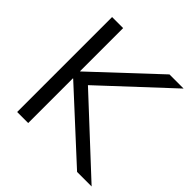

<svg xmlns="http://www.w3.org/2000/svg" viewBox="-184 -856 1008 1008"><g transform="rotate(45 320.0 -352.5)"><path d="M87 0V-705H169V-385H171L513 -705H618L226 -340L227 -384L640 0H532L171 -332H169V0Z"/></g></svg>

Font: Nunito Sans 12pt ExtraLight 12pt
Style: Regular
Weight: 400
Version: Version 3.101;gftools[0.9.27]